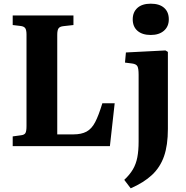

<svg xmlns="http://www.w3.org/2000/svg" viewBox="-20 -794 1010 1043"><path d="M49 0V-53L93 -59Q112 -61 118 -71Q124 -81 124 -110V-606Q124 -631 117 -641Q110 -651 91 -653L49 -658V-710H379V-658L325 -652Q305 -650 298 -640Q291 -630 291 -605V-64H379Q422 -64 450 -79Q478 -94 497 -130.5Q516 -167 536 -233H603L577 0ZM799 -604Q753 -604 727 -626.5Q701 -649 701 -689Q701 -728 726.5 -751Q752 -774 799 -774Q846 -774 871.5 -751.5Q897 -729 897 -689Q897 -650 870.5 -627Q844 -604 799 -604ZM690 229 655 183Q685 155 702 126Q719 97 726 60.5Q733 24 733 -26V-388Q733 -422 726.5 -434Q720 -446 698 -449L659 -454L664 -509L879 -520L892 -512V-93Q892 -5 871 55Q850 115 805.5 156.5Q761 198 690 229Z"/></svg>

Font: Literata 36pt
Style: Bold
Weight: 700
Designer: Latin by Veronika Burian and Jose Scaglione. Greek by Irene Vlachou. Cyrillic by Vera Evstafieva.
Foundry: TypeTogether
Version: Version 3.002